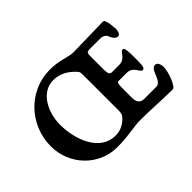

<svg xmlns="http://www.w3.org/2000/svg" viewBox="-94 -679 898 898"><g transform="rotate(-45 355.0 -230.0)"><path d="M426 -449C390 -449 356 -470 289 -470C149 -470 39 -353 39 -213C39 -91 134 10 256 10C336 10 374 -4 422 -4C493 -4 564 2 631 2C648 2 675 -68 675 -101C675 -126 665 -138 653 -138C643 -138 632 -127 628 -116C618 -92 607 -61 587 -61H503C478 -61 468 -81 468 -104V-172C468 -208 473 -205 486 -205H532C578 -205 577 -161 596 -161C610 -161 610 -184 610 -229C610 -275 608 -296 598 -296C578 -296 578 -256 534 -256H484C469 -256 468 -276 468 -296V-382C468 -401 470 -406 492 -406H562C577 -406 590 -396 593 -388C602 -364 613 -354 626 -354C639 -354 643 -374 643 -385C643 -395 640 -425 637 -434C631 -454 632 -453 616 -453C574 -453 461 -449 426 -449ZM372 -373C379.4 -364.9 382 -362 382 -344V-129C382 -102 384.4 -86.9 371 -72C350.2 -48.8 323 -34 289 -34C187 -34 141 -152 141 -254C141 -335 185 -424 266 -424C309 -424 344.3 -403.4 372 -373Z"/></g></svg>

Font: EB Garamond SC 08
Style: Regular
Weight: 400
Version: Version 0.016